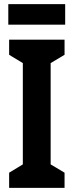

<svg xmlns="http://www.w3.org/2000/svg" viewBox="-20 -905 355 925"><path d="M294 -885H20V-786H294ZM291 0V-73L224 -113V-601L291 -641V-714H24V-641L90 -601V-113L24 -73V0Z"/></svg>

Font: Noto Sans Gurmukhi UI ExtraCondensed
Style: Bold
Weight: 700
Width: 2
Designer: Jelle Bosma - Monotype Design Team
Foundry: Monotype Imaging Inc.
Version: Version 2.004